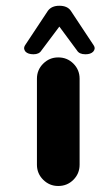

<svg xmlns="http://www.w3.org/2000/svg" viewBox="-20 -633 346 657"><path d="M178.7 3.4Q149.4 3.4 127.9 -17.8Q106.4 -39.1 106.4 -69.3V-363.8Q106.4 -394 127.9 -415.3Q149.4 -436.5 178.7 -436.5H179.7Q210 -436.5 231.2 -415.3Q252.4 -394 252.4 -363.8V-69.3Q252.4 -39.1 231.2 -17.8Q210 3.4 179.7 3.4ZM222.2 -596.2Q222.2 -596.2 300.8 -477.5Q308.1 -466.8 298.8 -456.1Q290 -447.3 272.9 -447.3Q272.9 -447.3 272 -447.3Q251.5 -447.3 243.7 -460Q243.7 -460 183.1 -542L121.6 -460Q113.8 -447.3 94.7 -447.3Q76.2 -447.3 67.4 -456.1Q58.6 -466.8 65.4 -477.5Q65.4 -477.5 144 -596.2Q156.7 -613.3 183.1 -613.3Q210.4 -613.3 222.2 -596.2Z"/></svg>

Font: Dyuthi
Style: Regular
Weight: 400
Designer: Hiran Venugopalan, Hussain K H and Suresh P for Sawthanthra Malayalam Computing (SMC)
Version: Version 3.0.0+20221109